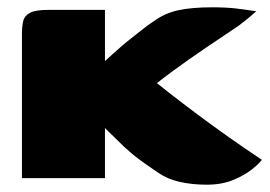

<svg xmlns="http://www.w3.org/2000/svg" viewBox="-20 -487 737 525"><path d="M545 18Q506 18 472 10.5Q438 3 412 -15Q404 -21 395.5 -26.5Q387 -32 378 -38.5Q369 -45 359.5 -52Q350 -59 340 -67.5Q330 -76 319 -86Q306 -99 297 -107.5Q288 -116 277 -127L267 -137V0H40V-393Q40 -415 43.5 -429.5Q47 -444 62 -452Q77 -460 113 -460Q151 -460 190 -460Q229 -460 267 -460Q267 -445 267 -426.5Q267 -408 267 -389Q267 -370 267 -352Q267 -334 267 -320L277 -329Q282 -334 288.5 -339.5Q295 -345 305 -354Q311 -360 329 -374.5Q347 -389 367.5 -405Q388 -421 399 -428Q430 -451 467.5 -459Q505 -467 559 -467Q598 -467 624 -464Q650 -461 681 -456Q679 -455 669.5 -446.5Q660 -438 649 -429.5Q638 -421 633 -417Q591 -389 543 -356.5Q495 -324 449.5 -290.5Q404 -257 368 -225V-293Q403 -264 441.5 -234Q480 -204 521.5 -173Q563 -142 607 -111Q651 -80 696 -50Q689 -40 669 -24Q649 -8 618 5Q587 18 545 18Z"/></svg>

Font: Genos Black
Style: Regular
Weight: 900
Designer: Robert E. Leuschke
Foundry: Robert E. Leuschke
Version: Version 1.010